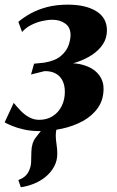

<svg xmlns="http://www.w3.org/2000/svg" viewBox="-32 -554 502 826"><path d="M57.5 251.5 47 220.5Q69 212 80.2 199.8Q91.5 187.5 96.5 171Q102 157 102 137.8Q102 118.5 103 98.5Q104 60 122.2 37.2Q140.5 14.5 155 -5L236 -48.5Q222 -30.5 214.8 -10.5Q207.5 9.5 208 30.5Q208 45.5 211.2 66.5Q214.5 87.5 214.5 107.5Q214.5 137.5 200.5 163.2Q186.5 189 162 208.5Q140.5 225.5 113.5 236.5Q86.5 247.5 57.5 251.5ZM138 10Q101.5 10 71.5 3.2Q41.5 -3.5 20 -12.5Q-1.5 -21.5 -12 -27.5L27 -111.5Q41 -94 57.5 -77Q74 -60 94 -49.2Q114 -38.5 136.5 -38.5Q170 -38.5 195 -54.5Q220 -70.5 233.5 -98Q247 -125.5 247 -159Q247 -186.5 237.2 -206.5Q227.5 -226.5 208 -237.5Q188.5 -248.5 159.5 -248L101.5 -233.5L114.5 -280L158.5 -284.5Q206 -292.5 230.2 -313.5Q254.5 -334.5 263 -359.2Q271.5 -384 271.5 -403Q271.5 -436.5 248.5 -452.8Q225.5 -469 193.5 -469Q173 -469 149 -463.5Q125 -458 102.2 -446.5Q79.5 -435 63 -416.5L47 -460Q69 -479 99.8 -496Q130.5 -513 170.2 -523.5Q210 -534 259.5 -534Q336.5 -534 382.2 -505.8Q428 -477.5 428 -423.5Q428 -389.5 410.2 -363Q392.5 -336.5 362.8 -317.2Q333 -298 297 -286.2Q261 -274.5 224.5 -270L216.5 -278Q279.5 -287.5 323.5 -275.2Q367.5 -263 390.5 -235.8Q413.5 -208.5 413.5 -172.5Q413.5 -124.5 389 -89.8Q364.5 -55 324 -33Q283.5 -11 235 -0.5Q186.5 10 138 10Z"/></svg>

Font: Merriweather 96pt ExtraBold
Style: Italic
Weight: 800
Italic angle: -7.8°
Version: Version 2.101